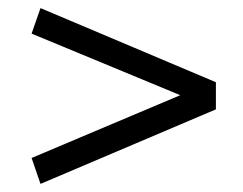

<svg xmlns="http://www.w3.org/2000/svg" viewBox="-20 -521 600 474"><path d="M80 -67 58 -131 425 -286 58 -438 80 -501 513 -318V-251Z"/></svg>

Font: Ubuntu Sans Mono
Style: Regular
Weight: 400
Monospace: yes
Designer: Dalton Maag Ltd
Foundry: Dalton Maag Ltd
Version: Version 1.006